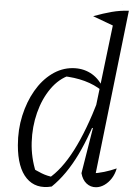

<svg xmlns="http://www.w3.org/2000/svg" viewBox="-20 -780 581 806"><path d="M376 -24 364 -52Q391 -53 417.5 -58.5Q444 -64 470 -73Q463 -49 449.5 -31.5Q436 -14 418.5 -4Q401 6 383 6Q360 6 343.5 -9.5Q327 -25 322 -53L370 -242L364 -244L463 -718L521 -735ZM197 3Q130 14 92.5 -31Q55 -76 55 -170Q55 -236 73.5 -294.5Q92 -353 123.5 -398Q155 -443 196.5 -468.5Q238 -494 284 -494Q326 -494 358.5 -474Q391 -454 409 -417L408 -399Q346 -450 241 -461L273 -464Q227 -449 191.5 -407Q156 -365 135.5 -306.5Q115 -248 113 -183Q111 -118 131 -56L108 -79Q132 -64 155 -52.5Q178 -41 206 -36L183 -31Q239 -68 291 -150Q343 -232 393 -362L410 -350Q361 -218 310 -132.5Q259 -47 197 3ZM462 -669 371 -712Q414 -724 449 -730Q484 -736 521 -735ZM492 -760H493V-759Z"/></svg>

Font: Piazzolla 8pt ExtraLight
Style: Italic
Weight: 250
Italic angle: -11.3°
Designer: Juan Pablo del Peral
Foundry: Huerta Tipografica
Version: Version 2.001